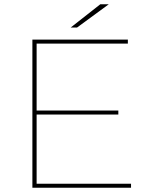

<svg xmlns="http://www.w3.org/2000/svg" viewBox="-20 -887 708 907"><path d="M133 0V-700H584V-681H153V-19H599V0ZM148 -346V-365H539V-346ZM314 -757 454 -867H494L344 -757Z"/></svg>

Font: Montserrat Thin
Style: Regular
Weight: 100
Designer: Julieta Ulanovsky
Foundry: Julieta Ulanovsky
Version: Version 9.000